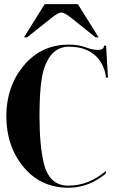

<svg xmlns="http://www.w3.org/2000/svg" viewBox="-20 -879 548 904"><path d="M268.6 -820.3Q254.9 -820.3 222.7 -794.9L107.4 -703.1H92.8L190.4 -859.4H346.7L444.3 -703.1H429.7L315.4 -794.9Q283.2 -820.3 268.6 -820.3ZM304.7 -659.2Q221.7 -659.2 187.5 -556.6Q166 -491.7 166 -332Q166 -193.4 186.5 -109.4Q211.9 -4.9 301.8 -4.9Q397.5 -4.9 478.5 -74.2V-61.5Q397.5 4.9 301.8 4.9Q171.9 4.9 90.8 -92.8Q9.8 -190.4 9.8 -332Q9.8 -471.7 91.8 -570.3Q173.8 -668.9 303.7 -668.9Q349.6 -668.9 383.3 -656.2Q414.6 -644 441.9 -644Q469.7 -644 469.7 -664.1H479.5L488.3 -513.7H478.5Q478.5 -529.3 471.2 -550.8Q449.2 -614.7 392.6 -641.6Q355.5 -659.2 304.7 -659.2Z"/></svg>

Font: spinwerad
Style: Bold
Weight: 700
Width: 7
Version: Version 0.3